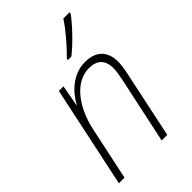

<svg xmlns="http://www.w3.org/2000/svg" viewBox="-227 -854 943 943"><g transform="rotate(-45 244.5 -382.5)"><path d="M272 -613V-605H296C346 -644 412 -714 443 -757V-765H400C373 -722 317 -656 272 -613ZM21 0H60L118 -273C147 -411 225 -504 316 -504C370 -504 402 -477 402 -420C402 -397 397 -370 391 -341L318 0H357L428 -336C435 -365 441 -401 441 -425C441 -500 397 -539 324 -539C240 -539 177 -477 147 -418H145L165 -529H133Z"/></g></svg>

Font: Noto Sans SemiCondensed ExtraLight
Style: Italic
Weight: 200
Width: 4
Italic angle: -12°
Designer: Monotype Design Team
Foundry: Monotype Imaging Inc.
Version: Version 2.013